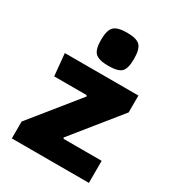

<svg xmlns="http://www.w3.org/2000/svg" viewBox="-179 -850 873 956"><g transform="rotate(30 258.0 -371.5)"><path d="M254 -367 250 -373H64L52 -500H475V-403L257 -133L260 -127H479V0H36V-97ZM271 -553Q216 -553 195.5 -572.5Q175 -592 175 -647Q175 -703 195.5 -723Q216 -743 271 -743Q325 -743 345 -723Q365 -703 365 -647Q365 -592 346 -572.5Q327 -553 271 -553Z"/></g></svg>

Font: Changa
Style: Bold
Weight: 700
Designer: Eduardo Rodriguez Tunni
Foundry: Eduardo Rodriguez Tunni
Version: Version 3.002; ttfautohint (v1.8.2)